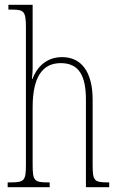

<svg xmlns="http://www.w3.org/2000/svg" viewBox="-20 -780 497 800"><path d="M12 0H187V-20H182C122 -20 116 -26 116 -96V-333C116 -459 157 -517 233 -517C311 -517 338 -462 338 -364V0H435V-20H427C371 -20 366 -29 366 -94V-364C366 -482 318 -542 239 -542C171 -542 133 -498 115 -451H113C115 -469 116 -483 116 -495V-760H15V-740H31C81 -740 88 -731 88 -664V-96C88 -26 82 -20 21 -20H12Z"/></svg>

Font: Noto Serif Sinhala ExtraCondensed Thin
Style: Regular
Weight: 100
Width: 2
Designer: Jelle Bosma - Monotype Design Team
Foundry: Monotype Imaging Inc.
Version: Version 2.007